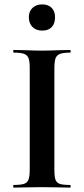

<svg xmlns="http://www.w3.org/2000/svg" viewBox="-20 -852 382 872"><path d="M298 -12Q301 -12 301 -6Q301 0 298 0Q265 0 246 -1L170 -2L96 -1Q76 0 42 0Q40 0 40 -6Q40 -12 42 -12Q74 -12 89 -17Q104 -22 109.5 -36.5Q115 -51 115 -81V-544Q115 -574 109.5 -588Q104 -602 89 -607.5Q74 -613 42 -613Q40 -613 40 -619Q40 -625 42 -625L96 -624Q142 -622 170 -622Q201 -622 247 -624L298 -625Q301 -625 301 -619Q301 -613 298 -613Q267 -613 252 -607Q237 -601 232 -586.5Q227 -572 227 -542V-81Q227 -50 232 -36Q237 -22 251.5 -17Q266 -12 298 -12ZM111 -774Q111 -800 127.5 -816Q144 -832 172 -832Q199 -832 214.5 -816.5Q230 -801 230 -774Q230 -745 215 -729Q200 -713 172 -713Q144 -713 127.5 -729.5Q111 -746 111 -774Z"/></svg>

Font: Cormorant Infant
Style: Bold
Weight: 700
Designer: Christian Thalmann (Catharsis Fonts)
Foundry: Catharsis Fonts
Version: Version 4.000